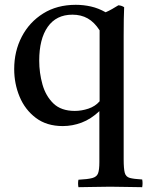

<svg xmlns="http://www.w3.org/2000/svg" viewBox="-20 -512 618 798"><path d="M306 266Q303 250 306 235Q345 233 363.5 228Q382 223 387.5 208.5Q393 194 393 162V-50Q358 -17 319.5 -2.5Q281 12 241 12Q174 12 129 -22Q84 -56 61.5 -110Q39 -164 39 -225Q39 -299 70.5 -359.5Q102 -420 159.5 -456Q217 -492 295 -492Q327 -492 358 -485Q389 -478 419 -461Q433 -467 446 -474.5Q459 -482 472 -490Q486 -489 496 -482Q495 -462 494.5 -432Q494 -402 494 -363V150Q494 189 498.5 206Q503 223 519.5 227.5Q536 232 571 234Q574 249 571 266Q540 266 508.5 265Q477 264 438 264Q398 264 367.5 265Q337 266 306 266ZM394 -386Q372 -420 344.5 -435.5Q317 -451 281 -451Q214 -451 178.5 -400.5Q143 -350 143 -260Q143 -209 156.5 -161Q170 -113 202 -82Q234 -51 291 -51Q319 -51 347.5 -60.5Q376 -70 394 -91Z"/></svg>

Font: Tiro Tamil
Style: Regular
Weight: 400
Designer: Tamil: Fernando Mello & Fiona Ross. Latin: John Hudson.
Foundry: Tiro Typeworks Ltd.
Version: Version 1.52